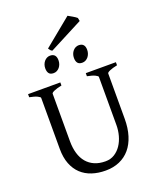

<svg xmlns="http://www.w3.org/2000/svg" viewBox="-179 -1107 1013 1229"><g transform="rotate(-20 327.0 -492.5)"><path d="M622.6 -594.2Q589.4 -587.4 570.6 -579.1Q551.8 -570.8 551.8 -564V-255.9Q551.8 -191.9 536.1 -141.6Q520.5 -91.3 491.2 -56.6Q461.9 -22 419.9 -3.7Q377.9 14.6 325.2 14.6Q274.9 14.6 232.7 0.7Q190.4 -13.2 159.9 -41.7Q129.4 -70.3 112.3 -113.8Q95.2 -157.2 95.2 -216.8V-564Q95.2 -569.8 77.4 -578.6Q59.6 -587.4 24.4 -594.2V-615.2H244.1V-594.2Q210.9 -587.4 192.1 -579.1Q173.3 -570.8 173.3 -564V-241.2Q173.3 -194.3 184.3 -157.2Q195.3 -120.1 217 -94.5Q238.8 -68.8 270.5 -55.2Q302.2 -41.5 344.2 -41.5Q378.9 -41.5 405.8 -58.3Q432.6 -75.2 450.9 -102.5Q469.2 -129.9 478.8 -164.8Q488.3 -199.7 488.3 -235.8V-564Q488.3 -569.8 470.5 -578.6Q452.6 -587.4 417.5 -594.2V-615.2H622.6ZM477.1 -752.4Q477.1 -738.8 472.7 -726.6Q468.3 -714.4 460.7 -705.3Q453.1 -696.3 442.9 -690.9Q432.6 -685.5 420.4 -685.5Q398.4 -685.5 388.9 -697.8Q379.4 -710 379.4 -732.4Q379.4 -746.1 383.8 -758.3Q388.2 -770.5 396 -779.5Q403.8 -788.6 413.8 -793.7Q423.8 -798.8 435.5 -798.8Q477.1 -798.8 477.1 -752.4ZM281.7 -752.4Q281.7 -738.8 277.3 -726.6Q272.9 -714.4 265.4 -705.3Q257.8 -696.3 247.6 -690.9Q237.3 -685.5 225.1 -685.5Q203.1 -685.5 193.6 -697.8Q184.1 -710 184.1 -732.4Q184.1 -746.1 188.5 -758.3Q192.9 -770.5 200.7 -779.5Q208.5 -788.6 218.5 -793.7Q228.5 -798.8 240.2 -798.8Q281.7 -798.8 281.7 -752.4ZM266.1 -823.7Q257.8 -827.1 254.2 -831.8Q250.5 -836.4 244.1 -845.7L433.1 -1000.5Q438 -997.6 446.3 -992.9Q454.6 -988.3 463.4 -983.2Q472.2 -978 479.5 -973.1Q486.8 -968.3 490.7 -964.4L495.1 -942.4Z"/></g></svg>

Font: Gentium Plus APac
Style: Regular
Weight: 400
Designer: J. Victor Gaultney, Annie Olsen, Iska Routamaa, Becca Hirsbrunner
Foundry: SIL International
Version: Version 5.000